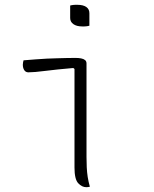

<svg xmlns="http://www.w3.org/2000/svg" viewBox="-20 -777 640 799"><path d="M290 -80Q290 -115 290 -156Q290 -197 290 -241Q290 -285 290 -328.5Q290 -372 290 -413.5Q290 -455 290 -490L285 -494Q250 -491 221 -488Q192 -485 168.5 -482Q145 -479 127.5 -477.5Q110 -476 98 -476Q87 -476 81 -485Q75 -494 75 -508Q75 -513 76 -517.5Q77 -522 78 -526Q105 -528 129 -530Q153 -532 175 -533Q197 -534 217 -534.5Q237 -535 256 -535.5Q275 -536 293 -536Q307 -536 317.5 -534Q328 -532 334 -527Q340 -522 340 -513Q340 -468 340 -418.5Q340 -369 340 -318.5Q340 -268 340 -218.5Q340 -169 340 -124Q340 -101 341 -80.5Q342 -60 345 -40.5Q348 -21 354 0Q350 1 346.5 1.5Q343 2 339 2Q321 2 305.5 -14.5Q290 -31 290 -80ZM272 -754Q275 -755 278.5 -755.5Q282 -756 285.5 -756.5Q289 -757 293.5 -757Q298 -757 302 -757Q326 -757 339 -748Q352 -739 352 -722V-670Q349 -669 345.5 -668.5Q342 -668 338.5 -667.5Q335 -667 331 -667Q327 -667 322 -667Q299 -667 285.5 -676.5Q272 -686 272 -702Z"/></svg>

Font: Recursive Monospace Casual Light
Style: Regular
Weight: 300
Version: Version 1.047